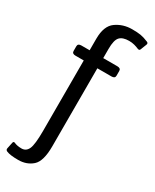

<svg xmlns="http://www.w3.org/2000/svg" viewBox="-259 -788 848 1052"><g transform="rotate(30 165.0 -262.5)"><path d="M-15.1 193.8Q-25.9 189 -23.9 178.2L-15.6 138.7Q-13.2 127 -3.4 131.3Q15.6 140.1 43.5 140.1Q72.3 140.1 85.2 111.8Q98.1 83.5 98.1 -2.9V-448.2H45.9Q23.9 -448.2 23.9 -465.3V-495.6Q23.9 -512.7 45.9 -512.7H98.1V-585.4Q98.1 -667 142.1 -698Q186 -729 242.7 -729Q276.4 -729 297.1 -725.6Q317.9 -722.2 346.2 -710.4Q356.9 -706.1 352.5 -694.8L337.4 -656.2Q333.5 -646.5 320.3 -652.3Q309.6 -657.2 293.9 -661.4Q278.3 -665.5 260.3 -665.5Q219.7 -665.5 201.9 -646Q184.1 -626.5 184.1 -571.3V-512.7H273.4Q295.4 -512.7 295.4 -495.6V-465.3Q295.4 -448.2 273.4 -448.2H184.1V45.4Q184.1 140.1 148.2 171.9Q112.3 203.6 59.1 203.6Q7.3 203.6 -15.1 193.8Z"/></g></svg>

Font: Istok Web
Style: Regular
Weight: 400
Designer: Andrey V. Panov
Foundry: Andrey V. Panov
Version: Version 1.0.2g